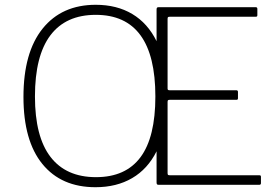

<svg xmlns="http://www.w3.org/2000/svg" viewBox="-20 -772 1162 802"><path d="M1070 -33V-7Q1070 0 1063 0H643Q638 0 636 -2Q634 -4 634 -10V-140Q597 -66 532 -28Q467 10 379 10Q236 10 157 -87Q78 -184 78 -367Q78 -553 158 -652.5Q238 -752 380 -752Q468 -752 532.5 -713.5Q597 -675 634 -600V-732Q634 -738 636 -740Q638 -742 643 -742H1048Q1055 -742 1055 -735V-709Q1055 -705 1053.5 -703.5Q1052 -702 1047 -702H689Q684 -702 682 -700.5Q680 -699 680 -693V-402Q680 -398 682 -396.5Q684 -395 689 -395H967Q974 -395 974 -388V-362Q974 -358 972.5 -356.5Q971 -355 966 -355H689Q684 -355 682 -353.5Q680 -352 680 -346V-49Q680 -43 682 -41.5Q684 -40 689 -40H1062Q1067 -40 1068.5 -38.5Q1070 -37 1070 -33ZM629 -369Q629 -710 380 -710Q255 -710 190.5 -624.5Q126 -539 126 -369Q126 -201 191 -116.5Q256 -32 381 -32Q505 -32 567 -115.5Q629 -199 629 -369Z"/></svg>

Font: Libre Franklin Thin
Style: Regular
Weight: 250
Designer: Pablo Impallari, Rodrigo Fuenzalida
Foundry: Impallari Type
Version: Version 1.002; ttfautohint (v1.5)